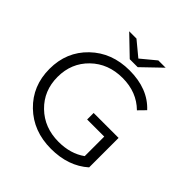

<svg xmlns="http://www.w3.org/2000/svg" viewBox="-229 -1053 1230 1230"><g transform="rotate(45 386.5 -437.5)"><path d="M444 -757H372L243 -881H309L408 -799L507 -881H573ZM678 -350V-83Q578 6 421 6Q261 6 156.5 -95Q52 -196 52 -350Q52 -504 157 -605Q262 -706 422 -706Q589 -706 682 -605L636 -558Q553 -640 425 -640Q295 -640 210 -557.5Q125 -475 125 -350Q125 -225 210 -142.5Q295 -60 424 -60Q532 -60 607 -114V-291H452V-350Z"/></g></svg>

Font: mBank
Style: Regular
Weight: 400
Designer: Julieta Ulanovsky
Foundry: Julieta Ulanovsky
Version: Version 7.200;PS 007.200;hotconv 1.0.88;makeotf.lib2.5.64775